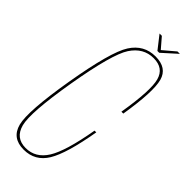

<svg xmlns="http://www.w3.org/2000/svg" viewBox="-252 -791 824 824"><g transform="rotate(45 160.5 -378.5)"><path d="M103 4Q172 4 208.2 -55.8Q244.5 -115.5 271 -269H260.5Q234.5 -120 199.2 -63.5Q164 -7 104 -7Q42.5 -7 26.5 -67.8Q10.5 -128.5 46 -339Q82.5 -553.5 120.2 -611Q158 -668.5 220 -668.5Q280.5 -668.5 295.2 -615.2Q310 -562 284.5 -408H296Q321.5 -565.5 306 -622.5Q290.5 -679.5 220.5 -679.5Q150.5 -679.5 111 -618.2Q71.5 -557 34.5 -339Q-1.5 -125 15.2 -60.5Q32 4 103 4ZM209.5 -701.5H220.5L286.5 -761H272L217 -714.5L177 -761H163Z"/></g></svg>

Font: Anybody Thin Condensed
Style: Italic
Weight: 100
Width: 3
Italic angle: -10°
Version: Version 1.113;gftools[0.9.25]